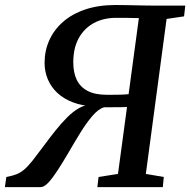

<svg xmlns="http://www.w3.org/2000/svg" viewBox="-54 -766 778 786"><path d="M-34 0 -28 -41.5Q-3.5 -46 13.2 -52.5Q30 -59 45.2 -72Q60.5 -85 79.8 -109.2Q99 -133.5 127.5 -172Q149.5 -202 173 -231.5Q196.5 -261 221 -285.5Q245.5 -310 270.5 -324Q295.5 -338 320.5 -337L331.5 -330.5Q283 -332.5 245.2 -346.8Q207.5 -361 181.5 -385Q155.5 -409 142 -440.8Q128.5 -472.5 128.5 -508.5Q128.5 -558.5 147.8 -601.2Q167 -644 204 -676.5Q241 -709 295 -727.2Q349 -745.5 418.5 -745.5Q444.5 -745.5 464.8 -745Q485 -744.5 503 -744.2Q521 -744 539.5 -743.5Q558 -743 580.5 -743H704.5L699.5 -699L628 -688.5L543 -54L616.5 -41.5L612.5 0H344.5L349.5 -41.5L429 -54L466 -328Q455 -327.5 439 -327.2Q423 -327 405.5 -327Q388 -327 372.5 -327Q348.5 -320 323.2 -290.2Q298 -260.5 272.8 -219.2Q247.5 -178 223 -135.5Q202 -100 182 -69Q162 -38 144.5 -19Q127 0 112 0ZM472.5 -380.5 514.5 -692Q507 -692 496.2 -692.2Q485.5 -692.5 468 -692.8Q450.5 -693 421.5 -693Q370 -693 330.5 -671.8Q291 -650.5 268.5 -610Q246 -569.5 246 -510.5Q246 -469 260.2 -439.2Q274.5 -409.5 304.8 -393.8Q335 -378 382.5 -378Q391.5 -378 403.8 -378Q416 -378 429.2 -378.2Q442.5 -378.5 454 -379Q465.5 -379.5 472.5 -380.5Z"/></svg>

Font: Merriweather 20pt Medium
Style: Italic
Weight: 500
Italic angle: -7.8°
Version: Version 2.101